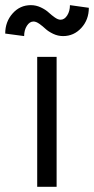

<svg xmlns="http://www.w3.org/2000/svg" viewBox="-68 -719 362 739"><path d="M75.2 0V-500H149.9V0ZM174.8 -580.1Q154.8 -580.1 136.5 -588.9Q118.2 -597.7 106.9 -608.2Q95.7 -618.7 83.3 -627.4Q70.8 -636.2 61 -636.2Q45.9 -636.2 35.4 -619.6Q24.9 -603 24.9 -580.1L-47.9 -589.8Q-47.9 -635.3 -19.5 -667.2Q8.8 -699.2 50.8 -699.2Q70.8 -699.2 89.4 -690.4Q107.9 -681.6 119.1 -671.1Q130.4 -660.6 142.8 -651.9Q155.3 -643.1 165 -643.1Q180.2 -643.1 190.7 -659.7Q201.2 -676.3 201.2 -699.2L273.9 -689Q273.9 -643.1 245.1 -611.6Q216.3 -580.1 174.8 -580.1Z"/></svg>

Font: Uncut Sans
Style: Regular
Weight: 400
Designer: Kasper Nordkvist
Foundry: UNCUT.wtf
Version: Version 1.304;Glyphs 3.2 (3246)